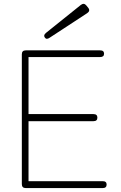

<svg xmlns="http://www.w3.org/2000/svg" viewBox="-20 -956 615 976"><path d="M111 0Q91 0 91 -20V-680Q91 -700 111 -700H489Q509 -700 509 -683Q509 -666 489 -666H125V-376H455Q475 -376 475 -358Q475 -340 455 -340H125V-35H502Q522 -35 522 -18Q522 0 502 0ZM232 -764Q216 -753 208 -765Q199 -777 214 -789L391 -931Q407 -943 419 -928L428 -917Q441 -901 423 -889Z"/></svg>

Font: Zen Maru Gothic Light
Style: Regular
Weight: 300
Designer: Yoshimichi Ohira
Foundry: Positype
Version: Version 1.001